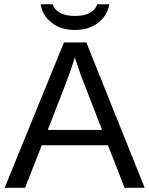

<svg xmlns="http://www.w3.org/2000/svg" viewBox="-20 -889 707 909"><path d="M569.8 0 491.2 -201.2H177.7L98.6 0H2L282.7 -688H388.7L665 0ZM334.5 -617.7 330.1 -604Q317.9 -563.5 293.9 -500L206.1 -273.9H463.4L375 -501Q361.3 -534.7 347.7 -577.1ZM334.5 -747.1Q269.5 -747.1 225.3 -780.8Q181.2 -814.5 172.4 -868.7H229.5Q237.8 -842.8 264.4 -828.1Q291 -813.5 335.4 -813.5Q379.9 -813.5 406 -828.4Q432.1 -843.3 440.4 -868.7H497.6Q487.3 -813 443.4 -780Q399.4 -747.1 334.5 -747.1Z"/></svg>

Font: Liberation Sans
Style: Regular
Weight: 400
Designer: Steve Matteson
Foundry: Ascender Corporation
Version: Version 2.00.1